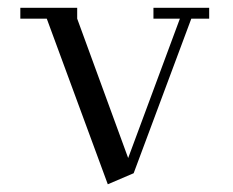

<svg xmlns="http://www.w3.org/2000/svg" viewBox="-20 -459 599 493"><path d="M32.2 -411.1V-439H178.2V-411.1L309.1 -53.2L441.9 -411.1H374V-439H517.1V-411.1H471.2L323.2 -14.2L256.8 14.2L100.1 -411.1Z"/></svg>

Font: Dehuti Alt
Style: Book
Weight: 400
Version: Version 1.2